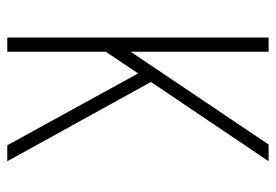

<svg xmlns="http://www.w3.org/2000/svg" viewBox="-138 -638 775 540"><g transform="rotate(90 250.0 -367.5)"><path d="M85 0V-735H125V-347L386 -735H433L210 -404L433 0H388L186 -368L125 -277V0Z"/></g></svg>

Font: Iosevka Extralight
Style: Regular
Weight: 200
Monospace: yes
Designer: Belleve Invis
Foundry: Belleve Invis
Version: Version 32.0.1; ttfautohint (v1.8.4)